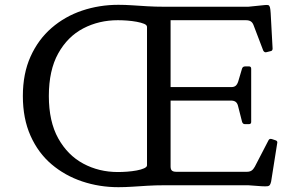

<svg xmlns="http://www.w3.org/2000/svg" viewBox="-20 -770 1235 798"><path d="M472 8Q393 8 321.5 -16Q250 -40 194.5 -87Q139 -134 107 -205.5Q75 -277 75 -371Q75 -464 107 -535Q139 -606 194.5 -654Q250 -702 321.5 -726Q393 -750 472 -750Q500 -750 529.5 -748Q559 -746 592 -744Q625 -742 663 -742H689V-78Q689 -66 694.5 -61Q700 -56 713 -56H1006Q1018 -56 1025.5 -61Q1033 -66 1039 -77L1096 -187Q1100 -195 1110 -192L1125 -187Q1135 -184 1132 -174L1107 -16Q1105 -7 1102 -2Q1099 3 1091.5 4Q1084 5 1067 4L1012 0H663Q626 0 593 2Q560 4 530 6Q500 8 472 8ZM470 -55Q488 -55 508.5 -56.5Q529 -58 548 -61.5Q567 -65 579 -70.5Q591 -76 591 -83V-658Q591 -666 579 -671Q567 -676 548 -679.5Q529 -683 508.5 -684.5Q488 -686 470 -686Q391 -686 326 -652Q261 -618 222 -548Q183 -478 183 -371Q183 -265 222 -195Q261 -125 326 -90Q391 -55 470 -55ZM998 -254Q989 -254 986 -264L969 -331Q966 -342 959 -347Q952 -352 939 -352H689V-408H941Q953 -408 959.5 -413.5Q966 -419 970 -431L986 -485Q989 -494 999 -494H1015Q1024 -494 1024 -484V-263Q1024 -254 1014 -254ZM1087 -553Q1079 -551 1074 -560L1034 -665Q1030 -676 1022.5 -681Q1015 -686 1002 -686H689V-742H1012L1081 -749Q1091 -750 1095.5 -748.5Q1100 -747 1102 -739.5Q1104 -732 1105 -715L1113 -568Q1113 -558 1103 -557Z"/></svg>

Font: Hahmlet
Style: Regular
Weight: 400
Designer: Minjoo Ham & Mark Frömberg
Foundry: hypertype
Version: Version 1.001; ttfautohint (v1.8.3)